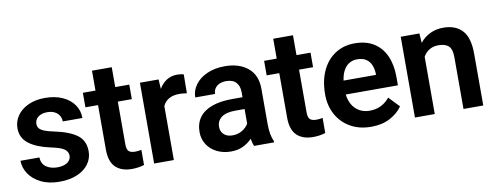

<svg xmlns="http://www.w3.org/2000/svg" viewBox="-58 -955 3227 1253"><g transform="rotate(-10 1555.0 -328.5)"><path d="M233 -220.7Q142.3 -240.3 92.2 -278.5Q42 -316.7 42 -381.3Q42 -426 67.5 -463.3Q93 -500.7 140.7 -523Q188.3 -545.3 251.3 -545.3Q318.7 -545.3 368.2 -523Q417.7 -500.7 444.5 -461.8Q471.3 -423 471.3 -374H341Q341 -395.3 330.8 -412.7Q320.7 -430 300.3 -440.5Q280 -451 251.3 -451Q225 -451 206.2 -442.3Q187.3 -433.7 178 -419.3Q168.7 -405 168.7 -387.7Q168.7 -370 178.3 -358Q188 -346 210.7 -336.7Q233.3 -327.3 274.3 -319Q373 -298.7 423.3 -261.5Q473.7 -224.3 473.7 -152.7Q473.7 -106 446.5 -68.8Q419.3 -31.7 369.3 -10.8Q319.3 10 253 10Q182 10 130.2 -15.8Q78.3 -41.7 51.5 -82.8Q24.7 -124 24.7 -169H150Q151.7 -126.3 181.5 -105.7Q211.3 -85 255 -85Q283.3 -85 304 -93Q324.7 -101 335.3 -114.8Q346 -128.7 346 -146.7Q346 -173 322.8 -190Q299.7 -207 233 -220.7Z M772.7 -97.7Q794 -97.7 814 -102.3V-2Q775 10 732.3 10Q663.3 10 624.8 -27Q586.3 -64 586.3 -144.3V-439H502.7V-535.3H586.3V-667H717.3V-535.3H810.3V-439H717.3V-155.7Q717.3 -121.7 730.5 -109.7Q743.7 -97.7 772.7 -97.7Z M880.7 -535.3H1004.3L1008.3 -472Q1028.7 -507 1059.2 -526.2Q1089.7 -545.3 1129.3 -545.3Q1140.3 -545.3 1153 -543.5Q1165.7 -541.7 1172 -539L1170.7 -414.7Q1163 -415.7 1155.3 -416Q1139.3 -418.7 1121.3 -418.7Q1079 -418.7 1051.7 -402.8Q1024.3 -387 1011.3 -357.7V0H880.7Z M1436.7 -448Q1410.3 -448 1391 -439.2Q1371.7 -430.3 1361.3 -414.2Q1351 -398 1351 -378L1219.7 -378Q1219.7 -423 1247.5 -461.3Q1275.3 -499.7 1326.3 -522.5Q1377.3 -545.3 1443.7 -545.3Q1539 -545.3 1596.8 -497.5Q1654.7 -449.7 1654.7 -359V-127Q1654.7 -87.3 1660 -58.7Q1665.3 -30 1675.7 -8V0H1542.7Q1535.3 -15.7 1529 -49.7Q1503.7 -22.7 1469 -6.3Q1434.3 10 1389.7 10Q1338 10 1296.5 -10.5Q1255 -31 1231.5 -67.7Q1208 -104.3 1208 -150Q1208 -206.7 1236.3 -246Q1264.7 -285.3 1319.8 -305.7Q1375 -326 1454 -326H1523.7V-360Q1523.7 -400.7 1501.8 -424.3Q1480 -448 1436.7 -448ZM1523.7 -151.3V-247.7H1461.7Q1400.3 -247.7 1369.8 -224.3Q1339.3 -201 1339.3 -161Q1339.3 -131 1360 -111.5Q1380.7 -92 1416.7 -92Q1453.7 -92 1482 -109.5Q1510.3 -127 1523.7 -151.3Z M1973.7 -97.7Q1995 -97.7 2015 -102.3V-2Q1976 10 1933.3 10Q1864.3 10 1825.8 -27Q1787.3 -64 1787.3 -144.3V-439H1703.7V-535.3H1787.3V-667H1918.3V-535.3H2011.3V-439H1918.3V-155.7Q1918.3 -121.7 1931.5 -109.7Q1944.7 -97.7 1973.7 -97.7Z M2057.7 -249.3Q2057.7 -340 2088.8 -406.7Q2120 -473.3 2175.8 -509.3Q2231.7 -545.3 2304 -545.3Q2380 -545.3 2431.8 -512.7Q2483.7 -480 2509.8 -421Q2536 -362 2536 -282.7V-226.3H2190.3Q2194.7 -188 2212 -158.3Q2229.3 -128.7 2258.7 -111.8Q2288 -95 2327 -95Q2367.7 -95 2401 -111.2Q2434.3 -127.3 2459.3 -158.3L2525.7 -88.7Q2496.7 -46.3 2444 -18.2Q2391.3 10 2318.7 10Q2239.3 10 2180.2 -24.2Q2121 -58.3 2089.3 -117.5Q2057.7 -176.7 2057.7 -249.3ZM2192 -318.3H2407V-329Q2405.3 -361 2394.5 -385.8Q2383.7 -410.7 2361.2 -425.2Q2338.7 -439.7 2303.3 -439.7Q2272 -439.7 2248.8 -425Q2225.7 -410.3 2211.5 -383.3Q2197.3 -356.3 2192 -318.3Z M2609 -535.3H2732.7L2737 -472.3Q2765 -507.7 2804.5 -526.5Q2844 -545.3 2892 -545.3Q2973 -545.3 3017.3 -497.7Q3061.7 -450 3061.7 -343.3V0H2930.7V-344.3Q2930.7 -396 2908.7 -417Q2886.7 -438 2840.3 -438Q2807 -438 2781.2 -422.5Q2755.3 -407 2740.3 -379.3V0H2609Z"/></g></svg>

Font: FreesentationVF
Style: Regular
Weight: 400
Designer: glyphs from Roboto by Christian Robertson / Hangul glyphs from Noto Sans CJK(Source Han Sans) by Jang Soo-young and Kang
Foundry: PT&
Version: Version 2.001;Glyphs 3.3.1 (3343)